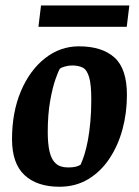

<svg xmlns="http://www.w3.org/2000/svg" viewBox="-20 -686 519 717"><path d="M202.1 11.4Q118.2 11.4 71.6 -32.1Q24.9 -75.6 24.9 -166.2Q24.9 -267 58 -345.3Q91.1 -423.5 147.9 -468.3Q204.6 -513 274.6 -513Q361.2 -513 407.6 -471.1Q454 -429.3 454 -331.3Q454 -264.5 437.4 -203Q420.7 -141.6 388.3 -93.2Q356 -44.8 309.1 -16.7Q262.2 11.4 202.1 11.4ZM234 -60.7Q251 -60.7 262 -63.2Q272.9 -65.7 281 -71Q288.6 -87.4 295.7 -110.3Q302.9 -133.2 308.4 -163.3Q314 -193.5 317.4 -231.1Q320.9 -268.7 320.9 -313.8Q320.9 -371.2 312.6 -398.5Q304.3 -425.9 288.6 -433.7Q272.8 -441.5 249.1 -441.5Q236.6 -441.5 222.5 -437.7Q208.4 -433.8 203.7 -429.3Q198.8 -422.9 187.6 -391.4Q176.3 -359.8 167.3 -309.1Q158.3 -258.4 158.3 -192.9Q158.3 -149.4 165.1 -119.8Q171.9 -90.2 188.3 -75.5Q204.7 -60.7 234 -60.7ZM123.5 -585.8 133.2 -665.7H463L453.3 -585.8Z"/></svg>

Font: Faustina Light
Style: Italic
Weight: 300
Italic angle: -8°
Designer: Alfonso Garcia
Foundry: http://www.omnibus-type.com
Version: Version 1.200